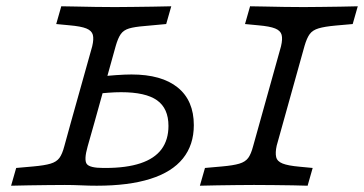

<svg xmlns="http://www.w3.org/2000/svg" viewBox="-20 -591 1159 611"><path d="M187.1 -2.4Q162.1 -2.4 131.9 -2Q101.6 -1.6 71.4 -1.2Q41.1 -0.8 15.3 0L31.5 -56.5L85.5 -61.3Q121.8 -64.5 140.7 -70.2Q159.7 -75.8 169 -88.3Q178.2 -100.8 184.7 -125.8L205.6 -201.6H280.6L258.9 -125Q246.8 -82.3 256 -69.4Q265.3 -56.5 308.9 -56.5H315.3Q382.3 -56.5 427 -71.4Q471.8 -86.3 494 -116.1Q516.1 -146 516.1 -190.3Q516.1 -246 479.8 -271.8Q443.5 -297.6 365.3 -297.6Q346.8 -297.6 325.4 -296Q304 -294.4 291.9 -292.7L304.8 -347.6Q321 -350 350 -352Q379 -354 398.4 -354Q494.4 -354 545.6 -312.5Q596.8 -271 596.8 -192.7Q596.8 -129.8 562.1 -86.7Q527.4 -43.5 458.5 -21.8Q389.5 0 287.9 0Q263.7 0 238.3 -1.2Q212.9 -2.4 185.5 -2.4ZM205.6 -201.6 273.4 -443.5Q279 -466.9 275.4 -480.2Q271.8 -493.5 254.8 -500.4Q237.9 -507.3 200.8 -510.5L158.9 -514.5L175 -571Q192.7 -571 221.8 -570.2Q250.8 -569.4 283.9 -569Q316.9 -568.5 345.2 -568.5H346.8Q373.4 -568.5 403.6 -569Q433.9 -569.4 465.3 -569.8Q496.8 -570.2 525 -571L508.9 -514.5L439.5 -508.1Q408.1 -505.6 390.7 -500.4Q373.4 -495.2 364.5 -482.7Q355.6 -470.2 348.4 -445.2L280.6 -201.6ZM787.9 -2.4Q762.9 -2.4 732.7 -2Q702.4 -1.6 672.2 -1.2Q641.9 -0.8 616.1 0L632.3 -56.5L686.3 -61.3Q722.6 -64.5 741.5 -70.2Q760.5 -75.8 769.8 -88.3Q779 -100.8 785.5 -125.8L874.2 -443.5Q879.8 -466.9 876.2 -480.2Q872.6 -493.5 855.6 -500.4Q838.7 -507.3 801.6 -510.5L759.7 -514.5L775.8 -571Q793.5 -571 822.6 -570.2Q851.6 -569.4 884.7 -569Q917.7 -568.5 946 -568.5H946.8Q972.6 -568.5 1002.4 -569Q1032.3 -569.4 1062.9 -569.8Q1093.5 -570.2 1118.5 -571L1102.4 -514.5L1048.4 -509.7Q1012.9 -506.5 994 -500.8Q975 -495.2 965.7 -482.7Q956.5 -470.2 949.2 -445.2L860.5 -127.4Q855.6 -104.8 858.9 -91.1Q862.1 -77.4 879.4 -70.6Q896.8 -63.7 933.1 -60.5L975 -56.5L958.9 0Q941.1 -0.8 912.1 -1.2Q883.1 -1.6 850.4 -2Q817.7 -2.4 788.7 -2.4H787.9Z"/></svg>

Font: Playfair 5pt SemiExpanded Light
Style: Italic
Weight: 300
Width: 6
Italic angle: -15.6°
Designer: Claus Eggers Sørensen
Foundry: Claus Eggers Sørensen
Version: Version 2.203